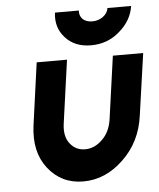

<svg xmlns="http://www.w3.org/2000/svg" viewBox="-52 -745 663 801"><g transform="rotate(-5 280.0 -344.0)"><path d="M208 -700Q200 -638 239 -595Q278 -551 347 -551Q416 -551 466 -595Q518 -639 527 -700H428Q425 -679 405 -664Q385 -650 361 -650Q335 -650 320 -664Q306 -679 308 -700ZM114 -500 78 -240Q63 -130 117 -60Q173 12 265 12Q358 12 433 -60Q508 -131 523 -240L560 -500H433L396 -235Q388 -183 356 -153Q324 -121 284 -121Q244 -121 220 -153Q197 -183 204 -235L241 -500Z"/></g></svg>

Font: Unageo
Style: Bold-Italic
Weight: 700
Designer: Richard Sepsi
Foundry: Richard Sepsi
Version: Version 2.000